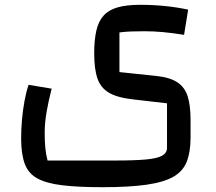

<svg xmlns="http://www.w3.org/2000/svg" viewBox="-20 -500 898 799"><path d="M407 279Q305 279 239 271Q173 263 135.5 242.5Q98 222 83 181.5Q68 141 68 76Q68 38 71.5 -2Q75 -42 82 -80Q89 -118 99 -147L195 -131Q182 -81 174 -35Q166 11 166 52Q166 88 168.5 115Q171 142 178 168H460Q542 168 589 163.5Q636 159 655.5 147.5Q675 136 675 115V-70L537 -86Q470 -93 434.5 -113.5Q399 -134 385.5 -173.5Q372 -213 372 -278Q372 -334 381 -373Q390 -412 411.5 -435.5Q433 -459 470 -469.5Q507 -480 564 -480Q668 -480 763 -460L746 -355Q696 -363 657.5 -366.5Q619 -370 580 -370Q549 -370 524 -369Q499 -368 477 -365V-200L630 -184Q687 -178 718 -157.5Q749 -137 761 -99Q773 -61 773 -1V72Q773 132 757.5 172Q742 212 702.5 235Q663 258 591 268.5Q519 279 407 279Z"/></svg>

Font: Changa ExtraLight Medium
Style: Regular
Weight: 500
Version: Version 3.002; ttfautohint (v1.8.2)